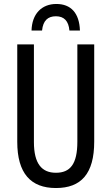

<svg xmlns="http://www.w3.org/2000/svg" viewBox="-20 -938 562 968"><path d="M264 -918C190 -918 141 -868 139 -784H192C197 -834 221 -856 262 -856C303 -856 326 -832 330 -784H383C380 -873 337 -918 264 -918ZM455 -714H370V-223C370 -111 334 -67 262 -67C191 -67 151 -112 151 -222V-714H67V-223C67 -64 135 10 262 10C389 10 455 -62 455 -224Z"/></svg>

Font: Noto Sans UI Condensed
Style: Regular
Weight: 400
Width: 3
Designer: Monotype Design Team
Foundry: Monotype Imaging Inc.
Version: Version 1.901